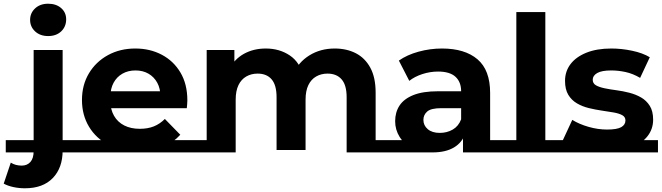

<svg xmlns="http://www.w3.org/2000/svg" viewBox="-102 -807 3560 1033"><path d="M32 206Q0 206 -30 199.5Q-60 193 -82 181L-44 68Q-19 84 15 84Q44 84 61.5 64.5Q79 45 79 6V-538H235V3Q235 96 182 151Q129 206 32 206ZM-71 13V-53H309V13ZM157 -613Q114 -613 87 -638Q60 -663 60 -700Q60 -737 87 -762Q114 -787 157 -787Q200 -787 227 -763.5Q254 -740 254 -703Q254 -664 227.5 -638.5Q201 -613 157 -613Z M646 10Q554 10 484.5 -26Q415 -62 377 -125Q339 -188 339 -269Q339 -350 376.5 -412.5Q414 -475 479 -510.5Q544 -546 626 -546Q705 -546 768.5 -512.5Q832 -479 869 -416.5Q906 -354 906 -267Q906 -258 905 -246.5Q904 -235 903 -225H466V-316H821L761 -289Q761 -331 744 -362Q727 -393 697 -410.5Q667 -428 627 -428Q587 -428 556.5 -410.5Q526 -393 509 -361.5Q492 -330 492 -287V-263Q492 -218 511.5 -184Q531 -150 566.5 -132Q602 -114 650 -114Q693 -114 725.5 -127Q758 -140 785 -167L868 -82Q830 -40 774.5 -15Q719 10 646 10ZM305 -53H940V13H305Z M1010 0V-538H1159V-391L1131 -434Q1159 -489 1210.5 -517.5Q1262 -546 1328 -546Q1402 -546 1457.5 -508.5Q1513 -471 1531 -394L1476 -409Q1503 -472 1562.5 -509Q1622 -546 1699 -546Q1763 -546 1812.5 -520.5Q1862 -495 1890.5 -442.5Q1919 -390 1919 -308V0H1763V-284Q1763 -349 1736 -380Q1709 -411 1660 -411Q1626 -411 1599 -395.5Q1572 -380 1557 -349Q1542 -318 1542 -270V0H1386V-284Q1386 -349 1359.5 -380Q1333 -411 1284 -411Q1250 -411 1223 -395.5Q1196 -380 1181 -349Q1166 -318 1166 -270V0ZM936 13V-53H1166V13ZM1763 13V-53H1989V13Z M2389 0V-105L2379 -128V-316Q2379 -366 2348.5 -394Q2318 -422 2255 -422Q2212 -422 2170.5 -408.5Q2129 -395 2100 -372L2044 -481Q2088 -512 2150 -529Q2212 -546 2276 -546Q2399 -546 2467 -488Q2535 -430 2535 -307V0ZM2225 13Q2162 13 2117 -9.5Q2072 -32 2048 -70.5Q2024 -109 2024 -155Q2024 -203 2047.5 -239Q2071 -275 2122 -295.5Q2173 -316 2255 -316H2398V-225H2272Q2217 -225 2196.5 -207Q2176 -189 2176 -162Q2176 -132 2199.5 -112Q2223 -92 2264 -92Q2303 -92 2334 -110Q2365 -128 2379 -165L2403 -93Q2386 -41 2341 -14Q2296 13 2225 13ZM1985 -53H2223V13H1985ZM2389 -53H2606V13H2389Z M2676 0V-742H2832V0ZM2602 13V-53H2907V13Z M3158 8Q3089 8 3025.5 -8.5Q2962 -25 2925 -50L2977 -162Q3014 -139 3064.5 -124.5Q3115 -110 3164 -110Q3218 -110 3240.5 -123Q3263 -136 3263 -159Q3263 -178 3245.5 -187.5Q3228 -197 3199 -202Q3170 -207 3135.5 -212Q3101 -217 3066 -225.5Q3031 -234 3002 -251Q2973 -268 2955.5 -297Q2938 -326 2938 -372Q2938 -423 2967.5 -462Q2997 -501 3053 -523.5Q3109 -546 3187 -546Q3242 -546 3299 -534Q3356 -522 3394 -499L3342 -388Q3303 -411 3263.5 -419.5Q3224 -428 3187 -428Q3135 -428 3111 -414Q3087 -400 3087 -378Q3087 -358 3104.5 -348Q3122 -338 3151 -332Q3180 -326 3214.5 -321.5Q3249 -317 3284 -308Q3319 -299 3347.5 -282.5Q3376 -266 3394 -237.5Q3412 -209 3412 -163Q3412 -113 3382 -74.5Q3352 -36 3295.5 -14Q3239 8 3158 8ZM2903 -53H3438V13H2903Z"/></svg>

Font: Montserrat Underline Thin
Style: Bold
Weight: 700
Version: Version 9.000